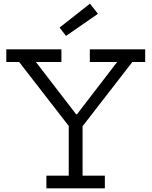

<svg xmlns="http://www.w3.org/2000/svg" viewBox="-20 -1019 820 1039"><path d="M696.2 -683.6 422.6 -330.4H357.4L83.5 -683.6H14.1V-752H312.3V-683.6H174.2L413.1 -373L352.8 -400.8H425.9L375.4 -373L614 -683.6H466.1V-752H765.6V-683.6ZM426.8 -385.8V-68.4H547.4V0H231V-68.4H351.9V-385.8ZM466.7 -999.1 510.2 -944.4 337.1 -824.6 302.4 -869.8Z"/></svg>

Font: Hepta Slab ExtraLight
Style: Regular
Weight: 200
Designer: Michael LaGattuta
Foundry: Michael LaGattuta
Version: Version 1.100